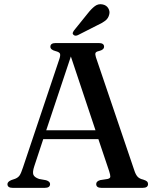

<svg xmlns="http://www.w3.org/2000/svg" viewBox="-20 -908 755 928"><path d="M222 -18.5Q222 0 196.5 0H41.5Q16 0 16 -18Q16 -29.5 34.5 -37.5L53.5 -44Q68 -50 75 -60.5Q82 -71 91 -98.5L267 -623Q273 -641 269.8 -648.8Q266.5 -656.5 248.5 -661Q223.5 -667.5 223.5 -682Q223.5 -700 249.5 -700H457Q483 -700 483 -682.5Q483 -667.5 459 -661.5Q444.5 -658.5 441.8 -652.2Q439 -646 443.5 -631.5L629 -85Q635.5 -64.5 644.8 -54.2Q654 -44 672 -40Q686 -35.5 690.8 -30.8Q695.5 -26 695.5 -18.5Q695.5 0 669.5 0H470.5Q445 0 445 -18.5Q445 -32 464.5 -37.5L500 -43Q513 -46 513.2 -54.2Q513.5 -62.5 507.5 -81L455.5 -235.5H189L145.5 -104Q136.5 -76.5 141.2 -63.8Q146 -51 169 -43L202.5 -37Q222 -31 222 -18.5ZM203.5 -278.5H441.5L322.5 -635ZM404 -843Q422 -866 438.8 -878.5Q455.5 -891 476.5 -886.5Q495 -882.5 503.5 -867.8Q512 -853 508 -838.5Q504 -820 489.5 -808.5Q475 -797 452.5 -787L356 -738Q342 -732 334.5 -740.5Q330 -745 332 -750.2Q334 -755.5 337.5 -760.5Z"/></svg>

Font: Fraunces 9pt S000
Style: Regular
Weight: 400
Version: Version 1.000; ttfautohint (v1.8.3)